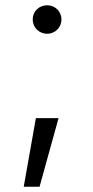

<svg xmlns="http://www.w3.org/2000/svg" viewBox="-20 -539 352 728"><path d="M70 169H130L202 -91H116ZM104 -465C104 -435 128 -411 159 -411C189 -411 213 -435 213 -465C213 -496 189 -519 159 -519C128 -519 104 -496 104 -465Z"/></svg>

Font: Wafeq
Style: Regular
Weight: 400
Designer: Rasmus Andersson & Azza Alameddine
Foundry: Google & TypeTogether
Version: Version 3.000;FEAKit 1.0